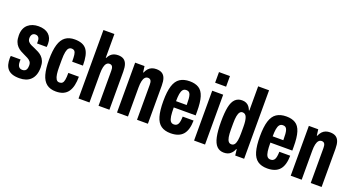

<svg xmlns="http://www.w3.org/2000/svg" viewBox="-49 -1310 3505 1908"><g transform="rotate(20 1704.0 -356.0)"><path d="M175.7 12Q128.9 12 98.8 0.9Q68.7 -10.2 51.2 -30.7Q33.7 -51.2 26.5 -79.2Q19.4 -107.2 19.4 -140.2Q19.4 -145 19.9 -152.4Q20.4 -159.9 21.4 -167.3H125.1Q124.1 -159.7 124.1 -154.3Q124.1 -148.9 124.1 -142.9Q124.1 -124 128.9 -108.8Q133.8 -93.5 145.1 -84.6Q156.4 -75.7 174.1 -75.7Q192.5 -75.7 204.1 -83.1Q215.7 -90.5 220.6 -105.2Q225.6 -119.8 225.6 -141Q225.6 -166.1 213.5 -181Q201.5 -195.8 182 -205.9Q162.5 -216 140.9 -226Q121.1 -234.7 101 -246.2Q81 -257.7 63.6 -275.7Q46.3 -293.7 36.2 -320.7Q26.1 -347.7 26.1 -388.3Q26.1 -427 37.8 -455.3Q49.4 -483.6 71.3 -502.4Q93.2 -521.2 121.3 -530.2Q149.3 -539.2 181.2 -539.2Q215.9 -539.2 242.8 -530.7Q269.8 -522.2 288.8 -505.2Q307.8 -488.2 317.8 -464Q327.9 -439.8 327.9 -408.3Q327.9 -400.3 327.4 -390.7Q326.9 -381.1 325.9 -373.1H224V-396.4Q224 -416.2 218.4 -428Q212.7 -439.8 202.8 -445.7Q192.9 -451.5 178.8 -451.5Q168.1 -451.5 159.7 -447.7Q151.3 -443.8 145.5 -436.3Q139.8 -428.8 137 -419Q134.2 -409.2 134.2 -396.5Q134.2 -374.8 146.2 -360.7Q158.1 -346.5 177.3 -337.5Q196.6 -328.4 218.5 -319.2Q239.3 -310.4 261 -299Q282.8 -287.6 300.5 -270.2Q318.2 -252.8 329 -226.5Q339.7 -200.3 339.7 -160.3Q339.7 -115 327.8 -82.7Q315.9 -50.3 294.1 -29.3Q272.3 -8.2 242.7 1.9Q213 12 175.7 12Z M561.7 12Q500.6 12 462.7 -17.5Q424.8 -47 407.8 -108Q390.8 -169 390.8 -263.2Q390.8 -361.3 409.4 -422.3Q427.9 -483.3 466.6 -511.3Q505.3 -539.2 564 -539.2Q607.7 -539.2 639.4 -527.2Q671.1 -515.1 690.5 -489.6Q709.9 -464.1 718.9 -422.5Q727.9 -381 727.9 -322H614Q614 -366.9 610.6 -393.5Q607.1 -420.2 596.4 -431.6Q585.7 -443 564.7 -443Q547.7 -443 535.4 -430.9Q523.1 -418.8 516.6 -388.3Q510.1 -357.8 510.1 -300.9V-223.8Q510.1 -185.9 514.4 -154.1Q518.7 -122.3 530.2 -103.2Q541.8 -84.2 563.6 -84.2Q583.6 -84.2 595.3 -94.8Q607 -105.5 611.7 -131.7Q616.5 -158 616.5 -204.4H727.9Q727.9 -153.6 719 -113.7Q710.1 -73.8 690.8 -45.7Q671.5 -17.5 639.3 -2.7Q607.1 12 561.7 12Z M798.4 0V-724.2H914.4V-473.2H919.2Q930.2 -496.1 945 -510.7Q959.8 -525.2 979.3 -532.2Q998.8 -539.2 1022.4 -539.2Q1058.7 -539.2 1081.3 -524.6Q1104 -509.9 1114.5 -480.2Q1125.1 -450.5 1125.1 -403.3V0H1010V-369.3Q1010 -383 1008.3 -393.8Q1006.5 -404.7 1002.3 -412.7Q998.1 -420.7 990.1 -425.2Q982.1 -429.6 970.6 -429.6Q952.1 -429.6 939.5 -415.8Q926.8 -401.9 920.6 -374.8Q914.4 -347.7 914.4 -306.7V0Z M1205.4 0V-527.2H1304.6L1313 -462.7H1317Q1328.8 -489.9 1344.5 -506.7Q1360.1 -523.4 1380.6 -531.3Q1401.1 -539.2 1426 -539.2Q1464.5 -539.2 1487.6 -524.6Q1510.7 -509.9 1521.4 -480.2Q1532.1 -450.5 1532.1 -403.3V0H1417V-369.3Q1417 -383 1415.3 -393.8Q1413.5 -404.7 1409.3 -412.7Q1405.1 -420.7 1397.1 -425.2Q1389.1 -429.6 1377.6 -429.6Q1359.1 -429.6 1346.5 -415.8Q1333.8 -401.9 1327.6 -374.8Q1321.4 -347.7 1321.4 -306.7V0Z M1774.6 12Q1712.3 12 1673.2 -15.5Q1634.1 -43 1616.5 -103.9Q1598.8 -164.8 1598.8 -263.2Q1598.8 -365.2 1617.9 -425.7Q1637 -486.2 1677.6 -512.7Q1718.2 -539.2 1780.4 -539.2Q1838.4 -539.2 1876.3 -515.9Q1914.3 -492.6 1932.1 -436.1Q1949.9 -379.6 1949.9 -279.7V-240.3H1718.1Q1718.1 -185.2 1722.9 -150.1Q1727.8 -115.1 1740 -98.5Q1752.3 -81.8 1776 -81.8Q1790.2 -81.8 1801 -87.5Q1811.8 -93.2 1818.6 -105.1Q1825.4 -117.1 1828.7 -136.9Q1832.1 -156.7 1832.9 -185H1947.9Q1947.1 -134.9 1936.4 -97.5Q1925.7 -60.2 1904.5 -36.1Q1883.4 -12 1850.6 0Q1817.8 12 1774.6 12ZM1718.1 -306.6H1830.7Q1830.7 -345.2 1828.6 -371.5Q1826.5 -397.7 1820.8 -414.3Q1815 -430.9 1804.5 -438.2Q1793.9 -445.4 1777.6 -445.4Q1753.7 -445.4 1741.1 -429.6Q1728.6 -413.9 1723.3 -383.3Q1718.1 -352.7 1718.1 -306.6Z M2020.4 -611.9V-724.2H2136.4V-611.9ZM2020.4 0V-527.2H2136.4V0Z M2337.5 12Q2292.4 12 2263.3 -17.3Q2234.2 -46.5 2221 -108.5Q2207.8 -170.4 2207.8 -268.1Q2207.8 -364 2220.1 -423.5Q2232.4 -483 2260.7 -511.1Q2289 -539.2 2333.2 -539.2Q2359 -539.2 2377.7 -530.5Q2396.3 -521.8 2409 -505.8Q2421.8 -489.8 2429.6 -468.2H2434.6V-724.2H2549.9V0H2455.6L2448.1 -63.7H2443.1Q2432.5 -32.9 2406.7 -10.5Q2380.9 12 2337.5 12ZM2380 -91.5Q2400.6 -91.5 2412.6 -106.8Q2424.6 -122.2 2429.7 -152.4Q2434.8 -182.6 2434.8 -227.6V-292.6Q2434.8 -328.4 2431.5 -354.2Q2428.1 -379.9 2421.6 -396.3Q2415.1 -412.8 2404 -420.7Q2392.9 -428.6 2378.4 -428.6Q2361.2 -428.6 2350 -414.8Q2338.8 -401.1 2332.9 -371.4Q2327.1 -341.7 2327.1 -292.6V-227.6Q2327.1 -180.2 2332.5 -150Q2338 -119.8 2349.6 -105.7Q2361.2 -91.5 2380 -91.5Z M2796.6 12Q2734.3 12 2695.2 -15.5Q2656.1 -43 2638.5 -103.9Q2620.8 -164.8 2620.8 -263.2Q2620.8 -365.2 2639.9 -425.7Q2659 -486.2 2699.6 -512.7Q2740.2 -539.2 2802.4 -539.2Q2860.4 -539.2 2898.3 -515.9Q2936.3 -492.6 2954.1 -436.1Q2971.9 -379.6 2971.9 -279.7V-240.3H2740.1Q2740.1 -185.2 2744.9 -150.1Q2749.8 -115.1 2762 -98.5Q2774.3 -81.8 2798 -81.8Q2812.2 -81.8 2823 -87.5Q2833.8 -93.2 2840.6 -105.1Q2847.4 -117.1 2850.7 -136.9Q2854.1 -156.7 2854.9 -185H2969.9Q2969.1 -134.9 2958.4 -97.5Q2947.7 -60.2 2926.5 -36.1Q2905.4 -12 2872.6 0Q2839.8 12 2796.6 12ZM2740.1 -306.6H2852.7Q2852.7 -345.2 2850.6 -371.5Q2848.5 -397.7 2842.8 -414.3Q2837 -430.9 2826.5 -438.2Q2815.9 -445.4 2799.6 -445.4Q2775.7 -445.4 2763.1 -429.6Q2750.6 -413.9 2745.3 -383.3Q2740.1 -352.7 2740.1 -306.6Z M3042.4 0V-527.2H3141.6L3150 -462.7H3154Q3165.8 -489.9 3181.5 -506.7Q3197.1 -523.4 3217.6 -531.3Q3238.1 -539.2 3263 -539.2Q3301.5 -539.2 3324.6 -524.6Q3347.7 -509.9 3358.4 -480.2Q3369.1 -450.5 3369.1 -403.3V0H3254V-369.3Q3254 -383 3252.3 -393.8Q3250.5 -404.7 3246.3 -412.7Q3242.1 -420.7 3234.1 -425.2Q3226.1 -429.6 3214.6 -429.6Q3196.1 -429.6 3183.5 -415.8Q3170.8 -401.9 3164.6 -374.8Q3158.4 -347.7 3158.4 -306.7V0Z"/></g></svg>

Font: Archivo SemiBold ExtraCondensed
Style: Regular
Weight: 600
Width: 2
Version: Version 2.001